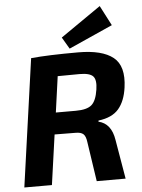

<svg xmlns="http://www.w3.org/2000/svg" viewBox="-61 -985 764 1033"><g transform="rotate(-5 320.5 -468.5)"><path d="M336 -723 299 -786 517 -937 573 -829ZM28 0 125 -690Q217 -699 380 -699Q509 -699 568.5 -651.5Q628 -604 612 -489Q602 -416 566.5 -374.5Q531 -333 457 -324L456 -318Q525 -302 539 -212L575 0H419L387 -214Q383 -246 370 -257.5Q357 -269 329 -269L215 -270L177 0ZM232 -387H340Q400 -387 425.5 -409Q451 -431 460 -491Q468 -543 450 -562.5Q432 -582 377 -582L259 -581Z"/></g></svg>

Font: Ezarion
Style: Bold Italic
Weight: 700
Italic angle: -8°
Designer: Natanael Gama
Version: Version 1.001;PS 001.001;hotconv 1.0.70;makeotf.lib2.5.58329